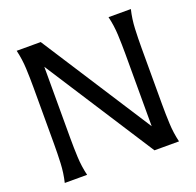

<svg xmlns="http://www.w3.org/2000/svg" viewBox="-134 -917 1078 1058"><g transform="rotate(-20 405.0 -388.0)"><path d="M211 -775 627 -130V-554Q627 -610 624.5 -666Q622 -722 609 -776H740Q727 -722 724.5 -666Q722 -610 722 -554V-223Q722 -167 724.5 -110.5Q727 -54 740 0H596L183 -640V-222Q183 -166 185.5 -110Q188 -54 201 0H70Q83 -54 85.5 -110Q88 -166 88 -222V-553Q88 -609 85.5 -665Q83 -721 70 -775Z"/></g></svg>

Font: Faculty Glyphic
Style: Regular
Weight: 400
Designer: Koto Studio, Dylan Young
Foundry: Koto Studio
Version: Version 1.004; ttfautohint (v1.8.4.7-5d5b)